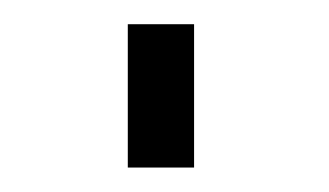

<svg xmlns="http://www.w3.org/2000/svg" viewBox="-20 -137 269 157"><path d="M138.7 0H84.5V-117.2H138.7Z"/></svg>

Font: Melbourne
Style: Light
Weight: 300
Designer: Google
Version: Version 2.000980; 2014